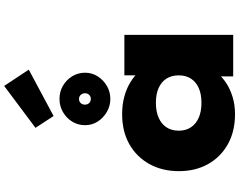

<svg xmlns="http://www.w3.org/2000/svg" viewBox="-136 -1030 1175 944"><g transform="rotate(-90 452.0 -558.5)"><path d="M362 9Q277 9 214 -26.5Q151 -62 116.5 -124Q82 -186 82 -267Q82 -349 117 -412Q152 -475 214.5 -510.5Q277 -546 362 -546Q410 -546 449.5 -535Q489 -524 519 -505.5Q549 -487 569.5 -465Q590 -443 599 -422L553 -417V-535H752V0H548V-144L591 -130Q585 -104 565 -79Q545 -54 515.5 -34.5Q486 -15 447 -3Q408 9 362 9ZM418 -156Q461 -156 491 -169.5Q521 -183 537 -208Q553 -233 553 -267Q553 -303 537 -328Q521 -353 491 -366.5Q461 -380 418 -380Q375 -380 344.5 -366.5Q314 -353 297.5 -328Q281 -303 281 -267Q281 -233 297.5 -208Q314 -183 344.5 -169.5Q375 -156 418 -156ZM437 -604Q403 -604 373.5 -621Q344 -638 326 -666Q308 -694 308 -728Q308 -763 325.5 -791.5Q343 -820 372.5 -837Q402 -854 437 -854Q473 -854 502 -837Q531 -820 548.5 -791.5Q566 -763 566 -728Q566 -694 548 -666Q530 -638 501 -621Q472 -604 437 -604ZM437 -700Q449 -700 457 -708Q465 -716 465 -728Q465 -741 457 -749.5Q449 -758 437 -758Q425 -758 417 -750Q409 -742 409 -729Q409 -716 417 -708Q425 -700 437 -700ZM353 -883 295 -972 501 -1126 581 -1005Z"/></g></svg>

Font: Lexend Mega Black
Style: Regular
Weight: 900
Version: Version 1.007